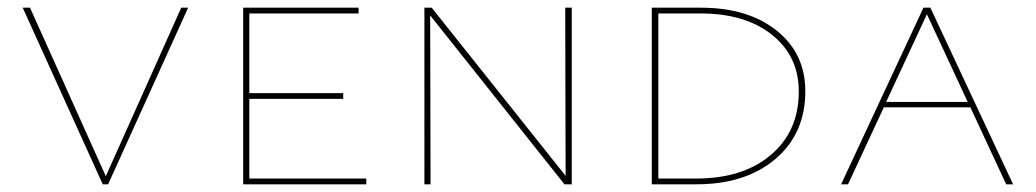

<svg xmlns="http://www.w3.org/2000/svg" viewBox="-20 -479 2692 499"><path d="M451 -459H469L261 0H247L39 -459H58L255 -21Z M628 -15H932V0H612V-459H912V-444H628V-237H872V-222H628Z M1449 -459H1466V0H1447L1098 -439L1099 0H1083V-459H1102L1450 -22Z M1790 0H1674V-459H1802Q1924 -459 1998.5 -399.5Q2073 -340 2073 -242Q2073 -132 1995.5 -66Q1918 0 1790 0ZM2056 -241Q2056 -333 1986.5 -388.5Q1917 -444 1801 -444H1691V-15H1790Q1911 -15 1983.5 -76.5Q2056 -138 2056 -241Z M2595 0 2502 -200H2277L2184 0H2166L2380 -459H2398L2613 0ZM2283 -214H2495L2389 -442Z"/></svg>

Font: EauTestSC Thin
Style: Regular
Weight: 250
Designer: Christian Thalmann (Catharsis Fonts)
Version: Version 0.001;PS 000.001;hotconv 1.0.88;makeotf.lib2.5.64775